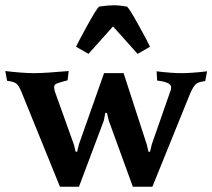

<svg xmlns="http://www.w3.org/2000/svg" viewBox="-37 -698 804 727"><path d="M-17 -429Q50 -421 91 -421Q132 -421 223 -429L219 -394Q188 -386 176 -381Q168 -377 168 -368Q168 -359 172 -348L243 -150L249 -124L255 -123L262 -152L357 -421H431L519 -150L525 -124L531 -123L538 -152L606 -347Q611 -358 611 -366.5Q611 -375 605 -379Q594 -389 558 -393L556 -428Q612 -421 650 -421Q688 -421 747 -428L740 -391Q714 -388 704.5 -379.5Q695 -371 683 -344L540 9H466L375 -241L368 -270L362 -271L356 -241L262 9H190L45 -348Q35 -373 25.5 -381Q16 -389 -10 -392ZM338 -673Q371 -678 394 -678Q417 -678 444 -673Q454 -664 488.5 -601.5Q523 -539 531 -521L484 -494L391 -598L298 -494L251 -521Q259 -539 293.5 -601.5Q328 -664 338 -673Z"/></svg>

Font: Buenard
Style: Bold
Weight: 700
Foundry: FontFuror
Version: Version 1.002 2011